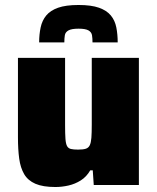

<svg xmlns="http://www.w3.org/2000/svg" viewBox="-20 -742 630 770"><path d="M202 8Q152 8 122 -5Q92 -18 77 -43.5Q62 -69 57 -106Q52 -143 52 -191V-510H241V-241Q241 -205 242.5 -185Q244 -165 249 -156Q254 -147 264.5 -144.5Q275 -142 293 -142Q313 -142 324 -145.5Q335 -149 340 -159.5Q345 -170 346.5 -189.5Q348 -209 348 -243V-510H537V0H356L352 -59H342Q327 -33 304 -18.5Q281 -4 254.5 2Q228 8 202 8ZM295 -722Q346 -722 377 -711Q408 -700 424.5 -680Q441 -660 446.5 -632Q452 -604 452 -572H351Q351 -588 349 -600.5Q347 -613 335 -620Q323 -627 295 -627Q267 -627 254.5 -620Q242 -613 240 -600.5Q238 -588 238 -572H137Q137 -604 143 -632Q149 -660 165.5 -680Q182 -700 213 -711Q244 -722 295 -722Z"/></svg>

Font: Saira Thin ExtraBold
Style: Regular
Weight: 800
Version: Version 1.101